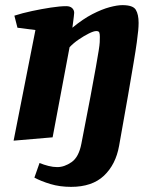

<svg xmlns="http://www.w3.org/2000/svg" viewBox="-20 -538 606 748"><path d="M257 190Q213 190 176.5 179Q140 168 114 154L134 97Q151 104 169 108.5Q187 113 203 113Q231 113 259 93.5Q287 74 297 22Q319 -90 332.5 -162Q346 -234 353.5 -276.5Q361 -319 364.5 -341Q368 -363 368.5 -373.5Q369 -384 369 -394Q369 -405 367 -411Q365 -417 355 -417Q345 -417 326 -407.5Q307 -398 286.5 -384Q266 -370 251 -354L185 -3L33 10L118 -421L48 -430L36 -477Q67 -487 104.5 -495Q142 -503 178 -508.5Q214 -514 238 -514Q253 -514 261 -506.5Q269 -499 269 -488Q269 -484 267.5 -472.5Q266 -461 264.5 -449Q263 -437 262 -430Q303 -464 340 -483Q377 -502 407 -510Q437 -518 457 -518Q498 -518 509 -500Q520 -482 520 -449Q520 -436 518.5 -419.5Q517 -403 513 -373.5Q509 -344 500.5 -293.5Q492 -243 478.5 -164.5Q465 -86 444 30Q431 103 385 146.5Q339 190 257 190Z"/></svg>

Font: Manuale ExtraBold
Style: Italic
Weight: 800
Italic angle: -11°
Designer: Eduardo Tunni / Pablo Cosgaya
Foundry: Eduardo Tunni / Pablo Cosgaya
Version: Version 1.002